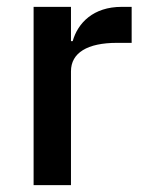

<svg xmlns="http://www.w3.org/2000/svg" viewBox="-20 -540 423 560"><path d="M187 0V-332C187 -386 235 -415 321 -415H364V-520H335C252 -520 207 -473 192 -420H187V-520H78V0Z"/></svg>

Font: IBM Plex Thai Looped Medium
Style: Regular
Weight: 500
Designer: Mike Abbink, Paul van der Laan, Pieter van Rosmalen, Ben Mitchell, Mark Frömberg
Foundry: Bold Monday
Version: Version 1.0